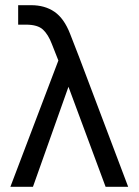

<svg xmlns="http://www.w3.org/2000/svg" viewBox="-20 -720 534 740"><path d="M227 -431H260L107 0H20L210 -500H285L474 0H387ZM100 -700Q153 -700 190 -674.5Q227 -649 250 -590L285 -500L227 -431L180 -550Q166 -587 145.5 -606Q125 -625 80 -625H50V-700Z"/></svg>

Font: Syne
Style: Regular
Weight: 400
Designer: Lucas Descroix
Foundry: Bonjour Monde
Version: Version 2.200